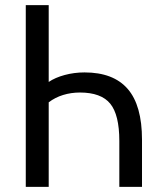

<svg xmlns="http://www.w3.org/2000/svg" viewBox="-20 -725 622 745"><path d="M80 0V-705H169V-407Q194 -424 231 -434Q268 -444 308 -444Q420 -444 475.5 -380Q531 -316 531 -183V0H443V-178Q443 -280 407.5 -323Q372 -366 290 -366Q256 -366 225 -356.5Q194 -347 169 -328V0Z"/></svg>

Font: Nunito Sans 10pt Condensed Medium
Style: Regular
Weight: 500
Width: 3
Designer: Vernon Adams
Foundry: Vernon Adams
Version: Version 3.101;gftools[0.9.27]